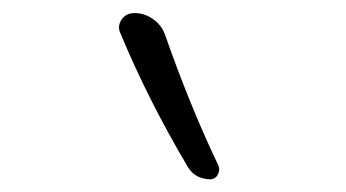

<svg xmlns="http://www.w3.org/2000/svg" viewBox="-20 -830 540 300"><path d="M273.4 -569.3Q211.9 -672.9 168 -778.3Q163.1 -789.1 169.9 -799.3Q176.8 -809.6 190.4 -809.6Q205.1 -809.6 218.3 -800.8Q231.4 -792 237.3 -777.3Q277.3 -663.1 321.3 -571.3Q324.2 -564.5 320.3 -557.1Q316.4 -549.8 307.6 -549.8Q284.2 -550.8 273.4 -569.3Z"/></svg>

Font: Rounded-X Mgen+ 1mn light
Style: Regular
Weight: 200
Designer: [Source Han Sans]
Ryoko NISHIZUKA  (kana & ideographs); Paul D. Hunt (Latin, Greek & Cyrillic); Wenlong ZHANG  (bopomofo
Version: Version 1.059.20150602